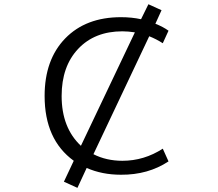

<svg xmlns="http://www.w3.org/2000/svg" viewBox="-20 -822 1040 914"><path d="M562.5 -672.9Q430.7 -672.9 352.1 -589.4Q273.4 -505.9 273.4 -365.2Q273.4 -213.9 365.2 -127.9L622.1 -668Q589.8 -672.9 562.5 -672.9ZM690.4 -649.4 424.8 -87.9Q486.3 -56.6 562.5 -56.6Q666 -56.6 754.9 -114.3L782.2 -53.7Q684.6 10.7 555.7 9.8Q465.8 9.8 392.6 -22.5L348.6 72.3L284.2 43L331.1 -56.6Q192.4 -157.2 192.4 -365.2Q192.4 -538.1 290.5 -639.2Q388.7 -740.2 555.7 -740.2Q607.4 -740.2 651.4 -730.5L686.5 -801.8L749 -773.4L719.7 -709Q756.8 -694.3 782.2 -675.8L754.9 -616.2Q724.6 -635.7 690.4 -649.4Z"/></svg>

Font: GenEi Gothic M SemiLight
Style: Regular
Weight: 350
Designer: o_tamon (Modified); [Source Han Sans]
Ryoko NISHIZUKA  (kana & ideographs); Paul D. Hunt (Latin, Greek & Cyrillic); Wenl
Version: Version 1.1a;Original Version 1.004